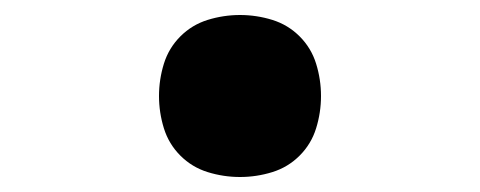

<svg xmlns="http://www.w3.org/2000/svg" viewBox="-20 -228 640 256"><path d="M300 8Q278 8 257 1.5Q236 -5 220.5 -20.5Q205 -36 198.5 -57Q192 -78 192 -100Q192 -122 198.5 -143Q205 -164 220.5 -179.5Q236 -195 257 -201.5Q278 -208 300 -208Q322 -208 343 -201.5Q364 -195 379.5 -179.5Q395 -164 401.5 -143Q408 -122 408 -100Q408 -78 401.5 -57Q395 -36 379.5 -20.5Q364 -5 343 1.5Q322 8 300 8Z"/></svg>

Font: Iosevka Heavy Extended
Style: Regular
Weight: 900
Width: 7
Monospace: yes
Designer: Belleve Invis
Foundry: Belleve Invis
Version: Version 32.5.0; ttfautohint (v1.8.4)